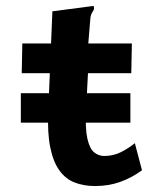

<svg xmlns="http://www.w3.org/2000/svg" viewBox="-20 -614 540 645"><path d="M50 -202V-301H418V-202ZM299 11Q261 11 230.5 -1Q200 -13 179.5 -41.5Q159 -70 149 -118Q139 -166 142 -238L156 -576L286 -593L295 -594L296 -583Q292 -576 288 -569Q284 -562 283 -545L271 -400L277 -396L269 -243Q266 -182 273.5 -148.5Q281 -115 296 -102.5Q311 -90 330 -90Q361 -90 386.5 -103Q412 -116 433 -133L457 -42Q423 -17 384 -3Q345 11 299 11ZM55 -468H423L421 -368H53Z"/></svg>

Font: Inconsolata ExtraBold
Style: Regular
Weight: 800
Designer: Raph Levien, Cyreal, Brenton Simpson
Foundry: Raph Levien, Cyreal, Google
Version: Version 3.001